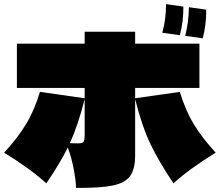

<svg xmlns="http://www.w3.org/2000/svg" viewBox="-33 -912 1067 932"><path d="M857 -880Q858 -809 840 -741L755 -753Q773 -819 773 -892ZM968 -865Q969 -794 951 -726L866 -738Q883 -804 884 -877ZM809 -22Q739 -126 697.5 -212.5Q656 -299 623 -431V-158Q623 -91 598.5 -57.5Q574 -24 514.5 -11.5Q455 1 336 0Q336 -34 324.5 -93Q313 -152 296 -196Q261 -124 192 -22Q114 -93 -13 -171Q51 -240 92.5 -308Q134 -376 161 -466L378 -435V-485H49V-700H378V-758H623V-700H935V-485H623V-435L840 -466Q867 -376 908.5 -308Q950 -240 1014 -171Q887 -93 809 -22ZM344 -216Q367 -216 372.5 -223.5Q378 -231 378 -259V-431Q346 -304 306 -217Q322 -216 344 -216Z"/></svg>

Font: Mantou Sans
Style: Regular
Weight: 400
Designer: Mant0u / artakana
Foundry: Mant0u / artakana
Version: Version 1.001;October 22, 2023;FontCreator 14.0.0.2901 64-bi